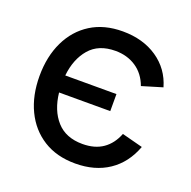

<svg xmlns="http://www.w3.org/2000/svg" viewBox="-106 -660 774 779"><g transform="rotate(20 281.0 -270.0)"><path d="M297 15Q216.5 15 159 -21.2Q101.5 -57.5 70.8 -121.5Q40 -185.5 40 -269.5Q40 -354 71 -418.5Q102 -483 159.2 -519Q216.5 -555 296.5 -555Q384 -555 445.8 -513Q507.5 -471 528.5 -398L440.5 -371.5Q423 -419.5 384.8 -445Q346.5 -470.5 295.5 -470.5Q223 -470.5 184 -425Q145 -379.5 137.5 -307H358.5V-233.5H137.5Q145.5 -159 185.5 -114.2Q225.5 -69.5 297.5 -69.5Q350.5 -69.5 385.5 -93.8Q420.5 -118 438.5 -164L528.5 -140.5Q500.5 -65 441 -25Q381.5 15 297 15Z"/></g></svg>

Font: Cns Manrope Med
Style: Regular
Weight: 500
Designer: Mikhail Sharanda
Foundry: Mikhail Sharanda
Version: Version 4.504